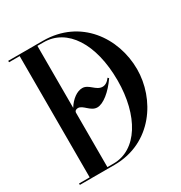

<svg xmlns="http://www.w3.org/2000/svg" viewBox="-165 -819 885 938"><g transform="rotate(-30 277.5 -350.0)"><path d="M210 -700H15V-692H75V-8H15V0H210C423 0 540 -184 540 -350C540 -526 423 -700 210 -700ZM175 -8V-314C175 -324 183 -330 194 -330C223 -330 241 -285 279 -285C312.5 -285 360.5 -323 399.5 -380L394 -386C380.5 -367.5 366 -359.5 351.5 -359.5C315 -359.5 298 -404 261 -404C231.5 -404 198.3 -380 175 -342.3V-692H210C342 -692 430 -558 430 -350C430 -152 342 -8 210 -8Z"/></g></svg>

Font: Picaflor 48 pt
Style: Regular
Weight: 400
Designer: Ariel Martín Pérez
Foundry: Tunera Type Foundry
Version: Version 1.000;hotconv 1.0.109;makeotfexe 2.5.65596